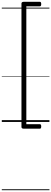

<svg xmlns="http://www.w3.org/2000/svg" viewBox="-20 -1352 568 2129"><path d="M437 -1307Q437 -1293 433 -1287.5Q429 -1282 421 -1282H272V25H421Q429 25 433 30.5Q437 36 437 50Q437 64 433 69.5Q429 75 421 75H245Q218 75 218 56V-1313Q218 -1332 245 -1332H421Q429 -1332 433 -1326.5Q437 -1321 437 -1307ZM0 747H528V757H0ZM0 -20H528V0H0ZM0 -505H528V-500H0ZM0 -1267H528V-1257H0Z"/></svg>

Font: Playwrite VN Guides
Style: Regular
Weight: 400
Designer: Veronika Burian, José Scaglione
Foundry: TypeTogether
Version: Version 1.003